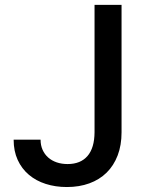

<svg xmlns="http://www.w3.org/2000/svg" viewBox="-20 -747 592 777"><path d="M144.2 -181.8Q144.2 -159.1 152.3 -140.8Q160.5 -122.5 174.9 -109.7Q189.3 -96.9 209.3 -90Q229.4 -83.1 253.6 -83.1Q306.1 -83.1 334.2 -115.8Q362.2 -148.4 362.6 -211.6V-727.3H471.9V-211.6Q471.9 -159.1 456.1 -117.9Q440.3 -76.7 411.4 -48.3Q382.5 -19.9 341.6 -5Q300.8 9.9 250.7 9.9Q204.5 9.9 165.1 -2.7Q125.7 -15.3 96.8 -39.8Q67.8 -64.3 51.5 -100Q35.2 -135.7 35.2 -181.8Z"/></svg>

Font: Cannonade Med
Style: Regular
Weight: 500
Designer: Rasmus Andersson
Foundry: rsms
Version: Version 3.012;git-f93a4a705